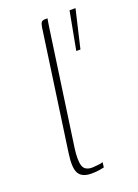

<svg xmlns="http://www.w3.org/2000/svg" viewBox="-106 -554 437 606"><g transform="rotate(-20 113.0 -251.0)"><path d="M95 3Q64 3 53 -15.5Q42 -34 49 -82L106 -484Q107 -490 108.5 -495Q110 -500 113.5 -502.5Q117 -505 123 -505H132Q132 -505 130.5 -497.5Q129 -490 127 -475L72 -89Q67 -50 73 -32Q79 -14 104 -14Q110 -14 123 -15.5Q136 -17 140 -19L138 -2Q133 -1 122.5 1Q112 3 95 3ZM182 -377 206 -505H226L196 -377Z"/></g></svg>

Font: Genos Thin Thin
Style: Italic
Weight: 250
Italic angle: -8°
Version: Version 1.010